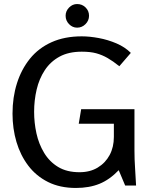

<svg xmlns="http://www.w3.org/2000/svg" viewBox="-20 -919 747 951"><path d="M385 -739Q424 -739 469.5 -730.5Q515 -722 557 -704Q599 -686 628 -657L571 -591Q540 -616 513 -631.5Q486 -647 457 -655Q428 -663 385 -663Q320 -663 275 -638.5Q230 -614 202 -571.5Q174 -529 161.5 -475.5Q149 -422 149 -365Q149 -311 160.5 -258.5Q172 -206 198.5 -162Q225 -118 268 -92Q311 -66 374 -66Q426 -66 464 -89Q502 -112 523 -151Q544 -190 544 -241V-306H370L382 -378H646V-173Q646 -130 649 -86.5Q652 -43 654 0H600L568 -76Q523 -29 472.5 -8.5Q422 12 356 12Q277 12 218 -17.5Q159 -47 120 -98.5Q81 -150 61.5 -216Q42 -282 42 -356Q42 -437 64 -506.5Q86 -576 128.5 -628.5Q171 -681 235.5 -710Q300 -739 385 -739ZM421 -841Q421 -817 403.5 -799.5Q386 -782 362 -782Q339 -782 322 -799.5Q305 -817 305 -841Q305 -864 322 -881.5Q339 -899 362 -899Q387 -899 404 -882Q421 -865 421 -841Z"/></svg>

Font: Rosario Medium
Style: Regular
Weight: 500
Version: Version 1.201